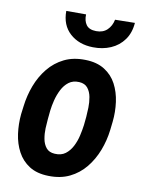

<svg xmlns="http://www.w3.org/2000/svg" viewBox="-85 -802 653 872"><g transform="rotate(10 241.5 -366.5)"><path d="M28.8 -244.6 33.7 -282.7Q39.6 -332 57.1 -378.4Q74.7 -424.8 104.5 -461.4Q134.3 -498 176.5 -518.8Q218.8 -539.6 274.4 -538.1Q327.1 -537.1 362.8 -514.6Q398.4 -492.2 417.7 -455.6Q437 -418.9 443.1 -374Q449.2 -329.1 444.3 -283.2L439.9 -244.6Q434.1 -195.3 416.3 -148.9Q398.4 -102.5 368.7 -66.2Q338.9 -29.8 296.9 -9.3Q254.9 11.2 199.7 9.8Q146 8.8 110.8 -13.7Q75.7 -36.1 56.2 -72.8Q36.6 -109.4 30.5 -154.1Q24.4 -198.7 28.8 -244.6ZM156.2 -283.2 152.3 -243.7Q150.4 -225.6 149.4 -200.9Q148.4 -176.3 152.8 -152.3Q157.2 -128.4 170.4 -112.1Q183.6 -95.7 210 -94.2Q239.7 -92.3 259.3 -106.9Q278.8 -121.6 291 -145.3Q303.2 -168.9 309.3 -195.6Q315.4 -222.2 318.4 -245.1L322.3 -284.2Q323.7 -301.8 324.5 -326.7Q325.2 -351.6 320.8 -375.5Q316.4 -399.4 303.2 -416Q290 -432.6 263.7 -434.1Q234.9 -435.5 215.6 -420.9Q196.3 -406.2 184.1 -382.3Q171.9 -358.4 165.3 -332Q158.7 -305.7 156.2 -283.2ZM374.5 -741.2 465.8 -742.7Q462.4 -696.3 439.2 -664.1Q416 -631.8 378.7 -615.7Q341.3 -599.6 296.9 -600.6Q231.9 -601.6 190.4 -639.2Q148.9 -676.8 149.4 -742.2H240.7Q239.3 -712.9 252.7 -694.3Q266.1 -675.8 298.3 -675.3Q330.1 -674.8 349.4 -693.4Q368.7 -711.9 374.5 -741.2Z"/></g></svg>

Font: Roboto Condensed SemiBold
Style: Italic
Weight: 600
Italic angle: -12°
Designer: Christian Robertson
Foundry: Google
Version: Version 3.008; 2023